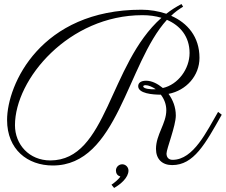

<svg xmlns="http://www.w3.org/2000/svg" viewBox="-20 -735 1116 949"><path d="M877 -715C850 -701 825 -685 802 -667C763 -680 721 -687 679 -687C181 -687 15 -318 15 -142C15 4 116 83 241 83C562 83 607 -420 805 -637C870 -609 917 -555 917 -473C917 -394 860 -317 785 -300C758 -322 730 -336 702 -336C676 -336 663 -325 663 -309C663 -273 734 -267 775 -267C792 -245 802 -219 802 -190C802 -124 751 -70 751 1C751 51 781 81 831 81C938 81 994 -23 1076 -168L1058 -182C1002 -87 937 55 833 55C814 55 803 43 803 24C803 1 849 -113 849 -164C849 -206 834 -242 813 -271C901 -288 966 -361 966 -449C966 -554 906 -622 826 -657C844 -675 864 -689 885 -702ZM229 58C124 58 54 -21 54 -116C54 -345 321 -660 684 -660C716 -660 749 -656 778 -647C517 -416 511 57 229 58ZM750 -294C727 -292 688 -296 688 -308C688 -311 691 -314 700 -314C714 -314 734 -305 750 -294ZM584 77C568 77 553 90 553 108C553 121 560 134 575 137C569 149 546 168 531 178L544 194C576 176 615 143 615 108C615 92 602 77 584 77Z"/></svg>

Font: Parisienne
Style: Regular
Weight: 400
Designer: Astigmatic (AOETI)
Foundry: Astigmatic (AOETI)
Version: Version 1.000